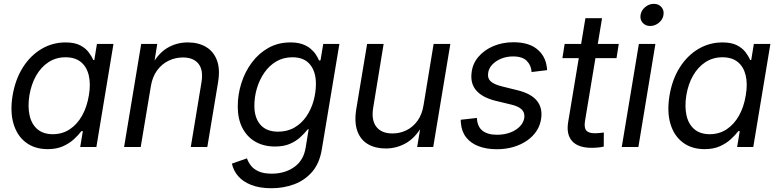

<svg xmlns="http://www.w3.org/2000/svg" viewBox="-20 -764 4052 998"><path d="M228 11.2Q160.6 11.2 114.7 -23.4Q68.8 -58.1 50.3 -120.6Q31.7 -183.1 45.4 -267.1Q59.6 -351.6 98.9 -413.6Q138.2 -475.6 195.6 -509.5Q252.9 -543.5 320.8 -543.5Q367.2 -543.5 395.8 -528.8Q424.3 -514.2 440.4 -492.9Q456.5 -471.7 464.8 -452.1H470.2L483.9 -535.6H569.8L481 0H397L410.6 -82.5H403.3Q387.2 -61.5 363.8 -40Q340.3 -18.6 307.1 -3.7Q273.9 11.2 228 11.2ZM254.4 -66.4Q303.7 -66.4 342.3 -91.8Q380.9 -117.2 406.5 -162.6Q432.1 -208 441.9 -268.1Q452.1 -327.6 441.4 -372.3Q430.7 -417 400.4 -441.7Q370.1 -466.3 320.8 -466.3Q271 -466.3 232.2 -440.9Q193.4 -415.5 168 -371.1Q142.6 -326.7 132.8 -268.1Q123.5 -209 134 -163.3Q144.5 -117.7 175 -92Q205.6 -66.4 254.4 -66.4Z M764.2 -315.9 711.4 0H625L713.9 -535.6H797.4L776.4 -405.8L759.8 -408.7Q796.4 -481.4 845.9 -512.5Q895.5 -543.5 956.1 -543.5Q1011.7 -543.5 1051 -520Q1090.3 -496.6 1107.7 -450.4Q1125 -404.3 1113.3 -335L1057.6 0H971.7L1026.9 -334Q1038.1 -398.9 1012 -432.1Q985.8 -465.3 930.7 -465.3Q891.1 -465.3 856 -448.2Q820.8 -431.2 796.4 -397.7Q772 -364.3 764.2 -315.9Z M1391.1 214.4Q1329.6 214.4 1286.4 197.5Q1243.2 180.7 1218 151.6Q1192.9 122.6 1185.5 86.4L1263.7 59.1Q1270 78.1 1283.9 96.4Q1297.9 114.7 1324 126.7Q1350.1 138.7 1392.6 138.7Q1460.9 138.7 1509.5 104.2Q1558.1 69.8 1568.8 3.4L1584.5 -92.8L1579.1 -91.3Q1563 -70.8 1540.5 -50.3Q1518.1 -29.8 1486.3 -16.1Q1454.6 -2.4 1409.7 -2.4Q1351.1 -2.4 1307.6 -27.3Q1264.2 -52.2 1240 -98.9Q1215.8 -145.5 1215.8 -210.9Q1215.8 -272.5 1234.6 -331.8Q1253.4 -391.1 1289.1 -439Q1324.7 -486.8 1375.2 -515.1Q1425.8 -543.5 1489.7 -543.5Q1525.4 -543.5 1550.8 -534.7Q1576.2 -525.9 1593.5 -511.5Q1610.8 -497.1 1621.6 -480.7Q1632.3 -464.4 1638.7 -449.2L1646 -450.7L1660.2 -535.6H1744.1L1652.8 12.2Q1641.1 84.5 1602.8 128.9Q1564.5 173.3 1509.3 193.8Q1454.1 214.4 1391.1 214.4ZM1425.3 -79.6Q1474.1 -79.6 1511 -101.3Q1547.9 -123 1572.5 -158.9Q1597.2 -194.8 1609.6 -239Q1622.1 -283.2 1622.1 -328.6Q1622.1 -391.6 1591.3 -429Q1560.5 -466.3 1500 -466.3Q1452.6 -466.3 1416 -444.6Q1379.4 -422.9 1354 -386.2Q1328.6 -349.6 1315.4 -304.9Q1302.2 -260.3 1302.2 -214.4Q1302.2 -151.4 1333.7 -115.5Q1365.2 -79.6 1425.3 -79.6Z M1984.9 7.8Q1931.2 7.8 1892.6 -14.6Q1854 -37.1 1837.4 -83Q1820.8 -128.9 1832 -197.8L1888.2 -535.6H1974.1L1919.9 -204.6Q1909.2 -140.6 1935.8 -105.5Q1962.4 -70.3 2020 -70.3Q2058.6 -70.3 2092.3 -86.7Q2126 -103 2149.9 -135.7Q2173.8 -168.5 2181.6 -217.3L2233.9 -535.6H2320.8L2231.9 0H2148.4L2169.9 -129.9H2185.5Q2147.9 -55.7 2096.7 -23.9Q2045.4 7.8 1984.9 7.8Z M2562.5 11.7Q2508.8 11.7 2467.8 -3.9Q2426.8 -19.5 2402.8 -50.3Q2378.9 -81.1 2375.5 -126Q2375 -129.9 2375 -133.8Q2375 -137.7 2375 -141.6L2459 -150.9Q2460.9 -106 2487.8 -84.7Q2514.6 -63.5 2563.5 -63.5Q2601.6 -63.5 2632.8 -75.4Q2664.1 -87.4 2683.3 -107.9Q2702.6 -128.4 2705.6 -154.3Q2708 -178.7 2691.9 -194.8Q2675.8 -210.9 2640.1 -219.7L2555.2 -240.2Q2487.3 -257.3 2455.8 -293.5Q2424.3 -329.6 2431.2 -385.3Q2436 -432.6 2466.6 -468.5Q2497.1 -504.4 2544.7 -524.4Q2592.3 -544.4 2648.4 -544.4Q2726.1 -544.4 2769.3 -510.5Q2812.5 -476.6 2821.3 -421.4Q2822.3 -416 2823 -410.6Q2823.7 -405.3 2823.7 -399.4L2743.2 -389.6Q2741.2 -423.8 2718.5 -447.3Q2695.8 -470.7 2647 -470.7Q2612.8 -470.7 2584.2 -458.7Q2555.7 -446.8 2537.6 -427Q2519.5 -407.2 2517.1 -382.3Q2513.7 -356 2531.5 -340.3Q2549.3 -324.7 2590.8 -314.5L2669.9 -294.9Q2738.3 -278.3 2769 -242.4Q2799.8 -206.5 2793.5 -152.8Q2789.6 -115.7 2770.3 -85.4Q2751 -55.2 2719.7 -33.4Q2688.5 -11.7 2648.4 0Q2608.4 11.7 2562.5 11.7Z M3196.3 -535.6 3184.6 -461.9H2903.3L2915 -535.6ZM3022.9 -669.4H3109.4L3021 -136.2Q3015.1 -101.1 3027.1 -86.2Q3039.1 -71.3 3072.3 -71.3Q3081.5 -71.3 3094.5 -72.5Q3107.4 -73.7 3118.7 -75.2L3118.2 -2Q3105.5 1 3088.6 2.7Q3071.8 4.4 3055.7 4.4Q2985.4 4.4 2954.1 -30.3Q2922.9 -64.9 2933.1 -128.4Z M3211.9 0 3300.8 -535.6H3386.7L3298.3 0ZM3359.4 -628.9Q3335 -628.9 3320.3 -645.8Q3305.7 -662.6 3309.6 -686.5Q3313.5 -710.4 3333.7 -727.3Q3354 -744.1 3378.4 -744.1Q3403.3 -744.1 3418 -727.3Q3432.6 -710.4 3428.7 -686.5Q3425.3 -662.6 3404.8 -645.8Q3384.3 -628.9 3359.4 -628.9Z M3642.6 11.2Q3575.2 11.2 3529.3 -23.4Q3483.4 -58.1 3464.8 -120.6Q3446.3 -183.1 3460 -267.1Q3474.1 -351.6 3513.4 -413.6Q3552.7 -475.6 3610.1 -509.5Q3667.5 -543.5 3735.4 -543.5Q3781.7 -543.5 3810.3 -528.8Q3838.9 -514.2 3855 -492.9Q3871.1 -471.7 3879.4 -452.1H3884.8L3898.4 -535.6H3984.4L3895.5 0H3811.5L3825.2 -82.5H3817.9Q3801.8 -61.5 3778.3 -40Q3754.9 -18.6 3721.7 -3.7Q3688.5 11.2 3642.6 11.2ZM3668.9 -66.4Q3718.3 -66.4 3756.8 -91.8Q3795.4 -117.2 3821 -162.6Q3846.7 -208 3856.4 -268.1Q3866.7 -327.6 3856 -372.3Q3845.2 -417 3814.9 -441.7Q3784.7 -466.3 3735.4 -466.3Q3685.5 -466.3 3646.7 -440.9Q3607.9 -415.5 3582.5 -371.1Q3557.1 -326.7 3547.4 -268.1Q3538.1 -209 3548.6 -163.3Q3559.1 -117.7 3589.6 -92Q3620.1 -66.4 3668.9 -66.4Z"/></svg>

Font: Inter 20pt
Style: Italic
Weight: 400
Italic angle: -9.3988°
Version: Version 4.001;git-66647c0bb